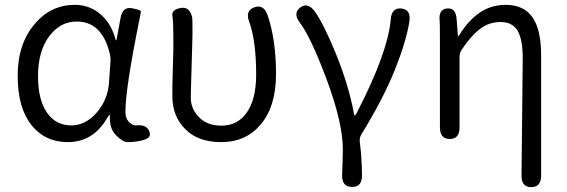

<svg xmlns="http://www.w3.org/2000/svg" viewBox="-20 -574 2341 793"><path d="M260 13Q166 13 109.5 -58Q53 -129 53 -261.5Q53 -394 125 -477Q191 -554 289 -554Q345 -554 388 -521Q437 -483 456 -415Q458 -407 459.5 -407Q461 -407 462 -414L478 -500Q486 -547 525 -540Q564 -533 562 -525Q561 -518 556 -494Q498 -208 498 -112Q498 -85 513 -70Q528 -55 541 -56Q584 -61 596 -33Q609 -5 572 4L562 7Q535 13 507 13Q487 13 459 -15.5Q431 -44 434 -94Q434 -99 432 -99Q430 -99 424 -89Q366 13 260 13ZM275 -56Q332 -56 378 -107.5Q424 -159 430 -230L436 -314Q438 -334 433 -354Q401 -485 297 -485Q231 -485 186 -428Q137 -365 137 -260Q137 -163 173.5 -109.5Q210 -56 275 -56Z M894 13Q799 13 747 -39Q692 -93 692 -174Q692 -198 692 -222L696 -371Q696 -395 696 -419Q696 -484 692 -509Q688 -534 726 -541Q764 -548 774 -501Q775 -497 775 -439Q775 -415 774 -391L769 -218Q768 -194 768 -170Q768 -122 806 -86Q839 -55 895 -55Q959 -55 997 -106Q1038 -162 1038 -266Q1038 -405 1009 -485Q992 -530 1031 -544Q1069 -557 1085 -512Q1120 -410 1120 -268Q1120 -134 1056 -59Q995 13 894 13Z M1434 198Q1392 198 1393 150L1395 91Q1396 67 1396 43Q1396 -67 1328 -249Q1263 -422 1218 -481Q1189 -519 1220 -543Q1251 -566 1280 -527Q1316 -477 1367 -353Q1421 -220 1442 -104Q1443 -97 1445.5 -97Q1448 -97 1453 -107Q1582 -356 1594 -495Q1598 -543 1638 -539Q1678 -534 1671 -486Q1658 -403 1610.5 -284.5Q1563 -166 1472 -18Q1464 -4 1466 12Q1475 84 1475 151Q1475 199 1434 198Z M2174 199Q2133 199 2134 150L2139 -333Q2139 -412 2117.5 -447.5Q2096 -483 2048 -483Q2000 -483 1963 -455Q1926 -427 1887 -369Q1878 -355 1878 -338V-48Q1878 0 1838 0Q1797 0 1797 -48V-395Q1797 -476 1796 -487Q1790 -535 1826 -539Q1863 -543 1866 -494L1871 -430Q1871 -424 1872.5 -424Q1874 -424 1880 -434Q1916 -491 1962.5 -522.5Q2009 -554 2069 -554Q2145 -554 2181 -500Q2215 -449 2215 -343V151Q2215 199 2174 199Z"/></svg>

Font: Resource Han Rounded JP Normal
Style: Regular
Weight: 350
Designer: Cyano Hao (round all glyphs); Ryoko NISHIZUKA 西塚涼子 (kana, bopomofo & ideographs); Paul D. Hunt (Latin, Greek & Cyrillic)
Foundry: Cyano Hao
Version: 0.990